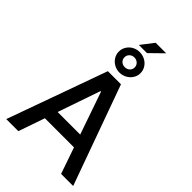

<svg xmlns="http://www.w3.org/2000/svg" viewBox="-308 -1176 1284 1284"><g transform="rotate(45 334.5 -533.5)"><path d="M18.6 0 272.5 -707H396.5L651.4 0H537.1L472.7 -186.5H197.3L132.8 0ZM441.4 -276.4 336.9 -578.1H332L228 -276.4ZM364.3 -1067.4H463.9L372.1 -977.5H294.9ZM231.4 -851.6Q231.4 -877.9 245.1 -900.1Q258.8 -922.4 282.2 -935.3Q305.7 -948.2 333 -948.2Q360.8 -948.2 384.8 -935.3Q408.7 -922.4 422.6 -900.1Q436.5 -877.9 436.5 -851.6Q436.5 -825.7 422.6 -803.5Q408.7 -781.2 384.8 -768.1Q360.8 -754.9 333 -754.9Q305.7 -754.9 282.2 -768.1Q258.8 -781.2 245.1 -803.5Q231.4 -825.7 231.4 -851.6ZM381.8 -851.6Q381.8 -870.6 367.9 -884Q354 -897.5 333 -897.5Q312.5 -897.5 298.8 -884Q285.2 -870.6 285.2 -851.6Q285.2 -832 298.8 -818.8Q312.5 -805.7 333 -805.7Q354 -805.7 367.9 -818.8Q381.8 -832 381.8 -851.6Z"/></g></svg>

Font: Pretendard Medium
Style: Regular
Weight: 500
Designer: Base glyphs from Inter by Rasmus Andersson; Hangeul glyphs from Noto Sans CJK(Source Han Sans) by Jang Soo-young and Kan
Foundry: Kil Hyung-jin
Version: Version 1.309